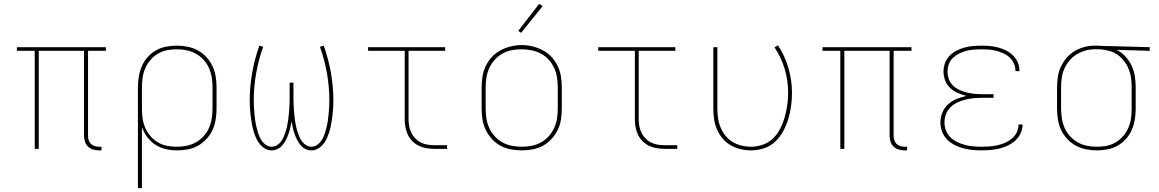

<svg xmlns="http://www.w3.org/2000/svg" viewBox="-20 -776 6040 1001"><path d="M496 8Q481 8 465.5 3.5Q450 -1 439 -11.5Q428 -22 423 -37Q418 -52 418 -68V-511H182V0H161V-511H68V-530H532V-511H439V-68Q439 -56 442.5 -45Q446 -34 454 -26Q462 -18 473.5 -14.5Q485 -11 496 -11H509V8Z M699 205V-320Q699 -348 703.5 -376Q708 -404 719 -430Q730 -456 749 -477.5Q768 -499 792.5 -513Q817 -527 845 -532.5Q873 -538 901 -538Q929 -538 957.5 -532.5Q986 -527 1011 -513.5Q1036 -500 1056 -478.5Q1076 -457 1088 -431Q1100 -405 1104.5 -377Q1109 -349 1109 -320V-210Q1109 -182 1104.5 -153.5Q1100 -125 1088.5 -99.5Q1077 -74 1057.5 -52.5Q1038 -31 1013.5 -17Q989 -3 960.5 2.5Q932 8 904 8Q874 8 845 1.5Q816 -5 791 -21Q766 -37 748 -61Q730 -85 720 -113V205ZM901 -11Q927 -11 952.5 -16Q978 -21 1000.5 -33.5Q1023 -46 1041 -65.5Q1059 -85 1069.5 -109Q1080 -133 1084 -158.5Q1088 -184 1088 -210V-320Q1088 -346 1084 -371.5Q1080 -397 1069.5 -421Q1059 -445 1041 -464.5Q1023 -484 1000.5 -496.5Q978 -509 952.5 -514Q927 -519 901 -519Q875 -519 850 -514Q825 -509 803 -496Q781 -483 764 -463Q747 -443 737 -419.5Q727 -396 723.5 -371Q720 -346 720 -320V-210Q720 -184 723.5 -159Q727 -134 737 -110.5Q747 -87 764 -67Q781 -47 803 -34Q825 -21 850 -16Q875 -11 901 -11Z M1396 8Q1377 8 1360 -2.5Q1343 -13 1331.5 -28.5Q1320 -44 1312.5 -62.5Q1305 -81 1300 -99.5Q1295 -118 1292 -137Q1289 -156 1286.5 -175.5Q1284 -195 1283 -214.5Q1282 -234 1282 -253Q1282 -326 1295 -398Q1308 -470 1332 -538L1352 -532Q1328 -465 1315.5 -394.5Q1303 -324 1303 -253Q1303 -236 1304 -218Q1305 -200 1306.5 -183Q1308 -166 1310.5 -148.5Q1313 -131 1317 -114Q1321 -97 1326.5 -80Q1332 -63 1341 -48Q1350 -33 1364.5 -22Q1379 -11 1396 -11Q1411 -11 1424 -19Q1437 -27 1445.5 -38.5Q1454 -50 1459.5 -63.5Q1465 -77 1469.5 -91Q1474 -105 1477 -119.5Q1480 -134 1482 -148.5Q1484 -163 1485.5 -177.5Q1487 -192 1488 -206.5Q1489 -221 1489.5 -235.5Q1490 -250 1490 -265V-345H1510V-265Q1510 -250 1510.5 -235.5Q1511 -221 1512 -206.5Q1513 -192 1514.5 -177.5Q1516 -163 1518 -148.5Q1520 -134 1523 -119.5Q1526 -105 1530.5 -91Q1535 -77 1540.5 -63.5Q1546 -50 1554.5 -38.5Q1563 -27 1576 -19Q1589 -11 1604 -11Q1621 -11 1635.5 -22Q1650 -33 1659 -48Q1668 -63 1673.5 -80Q1679 -97 1683 -114Q1687 -131 1689.5 -148.5Q1692 -166 1693.5 -183Q1695 -200 1696 -218Q1697 -236 1697 -253Q1697 -324 1684.5 -394.5Q1672 -465 1648 -532L1668 -538Q1692 -470 1705 -398Q1718 -326 1718 -253Q1718 -234 1717 -214.5Q1716 -195 1713.5 -175.5Q1711 -156 1708 -137Q1705 -118 1700 -99.5Q1695 -81 1687.5 -62.5Q1680 -44 1668.5 -28.5Q1657 -13 1640 -2.5Q1623 8 1604 8Q1587 8 1572 0.5Q1557 -7 1546.5 -20Q1536 -33 1528.5 -48Q1521 -63 1515.5 -78.5Q1510 -94 1506.5 -110.5Q1503 -127 1500 -143Q1497 -127 1493.5 -110.5Q1490 -94 1484.5 -78.5Q1479 -63 1471.5 -48Q1464 -33 1453.5 -20Q1443 -7 1428 0.5Q1413 8 1396 8Z M2244 0Q2224 0 2203 -3.5Q2182 -7 2163.5 -16Q2145 -25 2130 -40Q2115 -55 2106 -74Q2097 -93 2093.5 -113.5Q2090 -134 2090 -155V-511H1899V-530H2301V-511H2110V-155Q2110 -137 2113 -119Q2116 -101 2124 -84.5Q2132 -68 2145 -54.5Q2158 -41 2174 -33Q2190 -25 2208 -22Q2226 -19 2244 -19H2311V0Z M2700 8Q2671 8 2642.5 2.5Q2614 -3 2589 -16.5Q2564 -30 2544.5 -51.5Q2525 -73 2512.5 -98.5Q2500 -124 2495.5 -152.5Q2491 -181 2491 -210V-320Q2491 -349 2495.5 -377.5Q2500 -406 2512.5 -432Q2525 -458 2544.5 -479Q2564 -500 2589.5 -513.5Q2615 -527 2643 -534Q2671 -541 2700 -541Q2729 -541 2757 -534Q2785 -527 2810.5 -513.5Q2836 -500 2855.5 -479Q2875 -458 2887.5 -432Q2900 -406 2904.5 -377.5Q2909 -349 2909 -320V-210Q2909 -181 2904.5 -152.5Q2900 -124 2887.5 -98.5Q2875 -73 2855.5 -51.5Q2836 -30 2811 -16.5Q2786 -3 2757.5 2.5Q2729 8 2700 8ZM2700 -11Q2726 -11 2752 -16Q2778 -21 2800.5 -33.5Q2823 -46 2840.5 -65.5Q2858 -85 2869 -108.5Q2880 -132 2884 -158Q2888 -184 2888 -210V-320Q2888 -346 2884 -372Q2880 -398 2869 -422Q2858 -446 2840 -465.5Q2822 -485 2799 -497Q2776 -509 2750 -514Q2724 -519 2697 -519Q2672 -519 2646.5 -514Q2621 -509 2598.5 -496Q2576 -483 2558.5 -463.5Q2541 -444 2530.5 -420.5Q2520 -397 2516 -371.5Q2512 -346 2512 -320V-210Q2512 -184 2516 -158Q2520 -132 2531 -108.5Q2542 -85 2559.5 -65.5Q2577 -46 2599.5 -33.5Q2622 -21 2648 -16Q2674 -11 2700 -11ZM2697 -605 2682 -615 2791 -756 2809 -744Z M3444 0Q3424 0 3403 -3.5Q3382 -7 3363.5 -16Q3345 -25 3330 -40Q3315 -55 3306 -74Q3297 -93 3293.5 -113.5Q3290 -134 3290 -155V-511H3099V-530H3501V-511H3310V-155Q3310 -137 3313 -119Q3316 -101 3324 -84.5Q3332 -68 3345 -54.5Q3358 -41 3374 -33Q3390 -25 3408 -22Q3426 -19 3444 -19H3511V0Z M3895 8Q3868 8 3840.5 1.5Q3813 -5 3789 -19Q3765 -33 3747 -54.5Q3729 -76 3718 -101.5Q3707 -127 3703 -154.5Q3699 -182 3699 -210V-530H3720V-210Q3720 -185 3723.5 -160Q3727 -135 3736.5 -112Q3746 -89 3762 -69Q3778 -49 3799.5 -36Q3821 -23 3845.5 -17Q3870 -11 3895 -11Q3927 -11 3958 -22Q3989 -33 4011.5 -55.5Q4034 -78 4048.5 -107Q4063 -136 4071.5 -166.5Q4080 -197 4084.5 -229Q4089 -261 4089 -293Q4089 -356 4071 -416.5Q4053 -477 4018 -529L4036 -540Q4072 -485 4090.5 -421.5Q4109 -358 4109 -293Q4109 -258 4104.5 -224Q4100 -190 4090 -156.5Q4080 -123 4063.5 -92.5Q4047 -62 4022 -38Q3997 -14 3963.5 -3Q3930 8 3895 8Z M4696 8Q4681 8 4665.5 3.5Q4650 -1 4639 -11.5Q4628 -22 4623 -37Q4618 -52 4618 -68V-511H4382V0H4361V-511H4268V-530H4732V-511H4639V-68Q4639 -56 4642.5 -45Q4646 -34 4654 -26Q4662 -18 4673.5 -14.5Q4685 -11 4696 -11H4709V8Z M5097 8Q5073 8 5048.5 5.5Q5024 3 5001 -3Q4978 -9 4956 -20.5Q4934 -32 4917 -49.5Q4900 -67 4891.5 -90Q4883 -113 4883 -137Q4883 -164 4893 -189Q4903 -214 4923 -232Q4943 -250 4967.5 -260Q4992 -270 5018 -276Q4995 -282 4973 -291.5Q4951 -301 4933.5 -317.5Q4916 -334 4907.5 -356.5Q4899 -379 4899 -403Q4899 -426 4907 -447.5Q4915 -469 4930.5 -485Q4946 -501 4966 -511.5Q4986 -522 5008 -528Q5030 -534 5052.5 -536Q5075 -538 5097 -538Q5119 -538 5141 -536Q5163 -534 5184 -528.5Q5205 -523 5225 -513Q5245 -503 5261 -487.5Q5277 -472 5286 -451.5Q5295 -431 5295 -409Q5295 -408 5295 -407Q5295 -406 5295 -405H5274Q5274 -405 5274 -406Q5274 -407 5274 -408Q5274 -428 5265.5 -446Q5257 -464 5243 -477Q5229 -490 5211 -498Q5193 -506 5174 -511Q5155 -516 5135.5 -517.5Q5116 -519 5097 -519Q5077 -519 5057.5 -517.5Q5038 -516 5018.5 -511Q4999 -506 4981 -497Q4963 -488 4948.5 -474.5Q4934 -461 4927 -442Q4920 -423 4920 -403Q4920 -383 4927 -363.5Q4934 -344 4948.5 -330Q4963 -316 4981.5 -307.5Q5000 -299 5019.5 -294Q5039 -289 5059.5 -287Q5080 -285 5100 -285H5160V-266H5100Q5078 -266 5056 -264Q5034 -262 5012.5 -256.5Q4991 -251 4971 -241.5Q4951 -232 4935.5 -217Q4920 -202 4912 -181Q4904 -160 4904 -138Q4904 -116 4912 -95.5Q4920 -75 4935.5 -60Q4951 -45 4970.5 -35.5Q4990 -26 5011 -20.5Q5032 -15 5053.5 -13Q5075 -11 5097 -11Q5118 -11 5138.5 -12.5Q5159 -14 5179.5 -18.5Q5200 -23 5219.5 -31.5Q5239 -40 5255 -53Q5271 -66 5280.5 -85Q5290 -104 5290 -125Q5290 -125 5290 -125.5Q5290 -126 5290 -127H5311Q5311 -126 5311 -125.5Q5311 -125 5311 -124Q5311 -101 5300.5 -79.5Q5290 -58 5272.5 -42.5Q5255 -27 5234 -17Q5213 -7 5190 -1.5Q5167 4 5143.5 6Q5120 8 5097 8Z M5699 8Q5671 8 5642.5 2.5Q5614 -3 5589 -16.5Q5564 -30 5544 -51.5Q5524 -73 5512 -99Q5500 -125 5495.5 -153Q5491 -181 5491 -210V-320Q5491 -347 5495 -374.5Q5499 -402 5510.5 -427Q5522 -452 5540 -473.5Q5558 -495 5581.5 -509Q5605 -523 5631.5 -530.5Q5658 -538 5686 -538Q5689 -538 5692.5 -538Q5696 -538 5700 -538Q5705 -538 5709 -538Q5713 -538 5718 -537L5974 -530V-511L5802 -516Q5828 -503 5848 -481Q5868 -459 5880 -433Q5892 -407 5896.5 -378Q5901 -349 5901 -320V-210Q5901 -182 5896.5 -154Q5892 -126 5881 -100Q5870 -74 5851 -52.5Q5832 -31 5807.5 -17Q5783 -3 5755 2.5Q5727 8 5699 8ZM5699 -11Q5725 -11 5750 -16Q5775 -21 5797 -34Q5819 -47 5836 -67Q5853 -87 5863 -110.5Q5873 -134 5876.5 -159Q5880 -184 5880 -210V-320Q5880 -344 5877 -368Q5874 -392 5865 -414.5Q5856 -437 5841.5 -456.5Q5827 -476 5807 -490Q5787 -504 5763.5 -510.5Q5740 -517 5716 -519H5700Q5697 -519 5693.5 -519Q5690 -519 5687 -519Q5662 -519 5638 -512Q5614 -505 5592.5 -492Q5571 -479 5555 -459.5Q5539 -440 5529 -417.5Q5519 -395 5515.5 -370Q5512 -345 5512 -320V-210Q5512 -184 5516 -158.5Q5520 -133 5530.5 -109Q5541 -85 5559 -65.5Q5577 -46 5599.5 -33.5Q5622 -21 5647.5 -16Q5673 -11 5699 -11Z"/></svg>

Font: Iosevka Curly Thin Extended
Style: Regular
Weight: 100
Width: 7
Monospace: yes
Designer: Belleve Invis
Foundry: Belleve Invis
Version: Version 11.1.0; ttfautohint (v1.8.3)